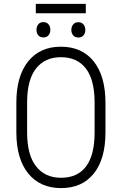

<svg xmlns="http://www.w3.org/2000/svg" viewBox="-20 -962 630 992"><path d="M524.9 -278.3Q524.9 -140.6 464.6 -65.4Q404.3 9.8 295.4 9.8Q187.5 9.8 126.2 -65.4Q64.9 -140.6 64.5 -276.9V-431.6Q64.5 -568.8 125.5 -644.8Q186.5 -720.7 294.4 -720.7Q403.8 -720.7 464.4 -644.5Q524.9 -568.4 524.9 -430.2ZM468.8 -432.6Q468.8 -549.3 423.8 -607.9Q378.9 -666.5 294.4 -666.5Q212.9 -666.5 167 -609.1Q121.1 -551.8 120.1 -437.5V-278.3Q120.1 -161.1 166.5 -102.3Q212.9 -43.5 295.4 -43.5Q380.4 -43.5 424.6 -102.1Q468.8 -160.6 468.8 -278.3ZM423.3 -893.6H165V-941.9H423.3ZM168.5 -807.6Q168.5 -824.7 177.7 -836.2Q187 -847.7 204.1 -847.7Q221.2 -847.7 230.7 -836.2Q240.2 -824.7 240.2 -807.6Q240.2 -791 230.7 -779.8Q221.2 -768.6 204.1 -768.6Q187 -768.6 177.7 -779.8Q168.5 -791 168.5 -807.6ZM348.6 -807.1Q348.6 -824.2 358.2 -835.7Q367.7 -847.2 384.8 -847.2Q401.9 -847.2 411.4 -835.7Q420.9 -824.2 420.9 -807.1Q420.9 -790.5 411.4 -779.3Q401.9 -768.1 384.8 -768.1Q367.7 -768.1 358.2 -779.3Q348.6 -790.5 348.6 -807.1Z"/></svg>

Font: Roboto Condensed Light
Style: Regular
Weight: 300
Designer: Google
Version: Version 2.134; 2016